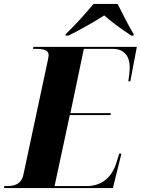

<svg xmlns="http://www.w3.org/2000/svg" viewBox="-54 -951 712 971"><path d="M278 -778V-771H292C356 -802 433 -847 473 -873C504 -846 550 -810 610 -771H622V-778C601 -812 560 -892 541 -931H419C379 -883 326 -824 278 -778ZM-34 0H517L560 -174H549L533 -123C517 -74 477 -10 384 -10H222L299 -369H505L506 -379H302L370 -704H516C575 -704 602 -665 602 -612C602 -592 599 -564 595 -540H605L638 -714H115L113 -704H126C166 -704 192 -698 192 -672C192 -664 189 -653 187 -642L64 -66C53 -19 19 -10 -20 -10H-32Z"/></svg>

Font: Noto Serif Display SemiCondensed ExtraBold
Style: Italic
Weight: 800
Width: 4
Italic angle: -12°
Designer: Monotype Design Team
Foundry: Monotype Imaging Inc.
Version: Version 2.009